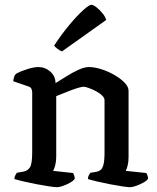

<svg xmlns="http://www.w3.org/2000/svg" viewBox="-20 -779 653 799"><path d="M216 0Q208 0 184.5 -3.5Q161 -7 132 -12.5Q103 -18 77.5 -24Q52 -30 40 -34Q40 -42 43.5 -49Q47 -56 50 -60L78 -65Q95 -68 104.5 -82.5Q114 -97 114 -145V-394Q114 -402 111 -409Q108 -416 99 -419L35 -441Q37 -455 40 -462Q43 -469 47 -472Q64 -482 92.5 -491Q121 -500 139 -500Q168 -500 189.5 -481Q211 -462 211 -433Q235 -448 260 -463.5Q285 -479 308.5 -489.5Q332 -500 350 -500Q373 -500 401.5 -491Q430 -482 456 -467Q482 -452 498.5 -435Q515 -418 515 -401V-125Q515 -105 511 -89.5Q507 -74 503 -68L589 -59Q591 -56 593.5 -49.5Q596 -43 596 -35Q591 -27 576.5 -19Q562 -11 546.5 -5.5Q531 0 520 0Q512 0 488.5 -3.5Q465 -7 436.5 -12.5Q408 -18 383 -24Q358 -30 346 -34Q346 -43 349.5 -49.5Q353 -56 356 -60L381 -64Q391 -66 398.5 -71.5Q406 -77 410.5 -93.5Q415 -110 415 -145V-362Q415 -372 404.5 -382Q394 -392 378.5 -400Q363 -408 349 -413Q335 -418 328 -418Q321 -418 305.5 -413.5Q290 -409 272 -402Q254 -395 238 -388.5Q222 -382 214 -379V-127Q214 -108 210 -92Q206 -76 201 -68L284 -59Q286 -56 288.5 -49.5Q291 -43 291 -35Q286 -27 272 -19Q258 -11 242.5 -5.5Q227 0 216 0ZM238 -565Q228 -569 219 -576Q210 -583 205 -589Q238 -639 270 -677Q302 -715 326.5 -737Q351 -759 360 -759Q368 -759 381 -749Q394 -739 406 -724.5Q418 -710 422 -696Z"/></svg>

Font: Texturina 12pt Medium
Style: Regular
Weight: 500
Designer: Guillermo Torres Carreño
Foundry: Omnibus-Type
Version: Version 1.002